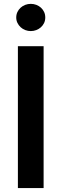

<svg xmlns="http://www.w3.org/2000/svg" viewBox="-20 -964 315 984"><path d="M71.7 0V-727.3H203.5V0ZM63.2 -874.3Q63.2 -889.6 69.2 -902.3Q75.3 -915.1 85.6 -924.5Q95.9 -933.9 109.4 -939.1Q122.9 -944.2 137.8 -944.2Q152.7 -944.2 166.2 -939.1Q179.7 -933.9 189.8 -924.7Q199.9 -915.5 206 -902.7Q212 -889.9 212 -874.3Q212 -859 206 -846.2Q199.9 -833.5 189.6 -824.2Q179.3 -815 165.8 -809.8Q152.3 -804.7 137.8 -804.7Q123.2 -804.7 109.7 -809.8Q96.2 -815 85.9 -824.4Q75.6 -833.8 69.4 -846.6Q63.2 -859.4 63.2 -874.3Z"/></svg>

Font: Inter P Semi Bold
Style: Regular
Weight: 600
Designer: Rasmus Andersson
Foundry: rsms
Version: Version 3.018;git-588b23468